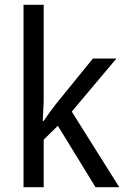

<svg xmlns="http://www.w3.org/2000/svg" viewBox="-20 -873 525 800"><path d="M162 -463Q162 -443 160.5 -417Q159 -391 158 -369H162Q171 -383 187 -405Q203 -427 215 -442L367 -629H465L279 -408L477 -93H378L221 -349L162 -291V-93H78V-853H162Z"/></svg>

Font: Noto Sans Telugu UI SemiCondensed
Style: Regular
Weight: 400
Width: 4
Designer: Jelle Bosma - Monotype Design Team
Foundry: Monotype Imaging Inc.
Version: Version 2.005; ttfautohint (v1.8.4.7-5d5b)